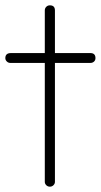

<svg xmlns="http://www.w3.org/2000/svg" viewBox="-55 -693 378 720"><path d="M113 -11V-457H-16Q-24 -457 -29.5 -462.5Q-35 -468 -35 -475Q-35 -494 -14 -494H113V-654Q113 -662 118.5 -667.5Q124 -673 132 -673Q151 -673 151 -654V-494H284Q303 -494 303 -475Q303 -467 297.5 -462Q292 -457 284 -457H151V-11Q151 -4 145.5 1.5Q140 7 132 7Q124 7 118.5 1.5Q113 -4 113 -11Z"/></svg>

Font: Comic Neue Light
Style: Regular
Weight: 300
Designer: Craig Rozynski
Foundry: Craig Rozynski
Version: Version 2.003